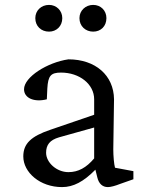

<svg xmlns="http://www.w3.org/2000/svg" viewBox="-20 -754 593 783"><path d="M233 9C279 9 321 -13 369 -62L377 -30C383 -5 398 9 420 9C431 9 450 4 470 -4L524 -23V-56L449 -70C445 -84 442 -118 442 -145L445 -349C444 -447 369 -512 259 -512C174 -500 78 -440 78 -390C78 -354 119 -336 171 -349L173 -393C176 -445 187 -458 229 -458C304 -458 364 -411 364 -349V-286L186 -225C106 -198 75 -168 75 -116C75 -51 143 9 233 9ZM124 -680C124 -647 148 -625 180 -625C210 -625 234 -647 234 -680C234 -711 210 -734 180 -734C148 -734 124 -711 124 -680ZM168 -131C168 -163 183 -183 221 -194L364 -234V-108C332 -70 299 -52 259 -52C211 -52 168 -91 168 -131ZM304 -680C304 -647 329 -625 360 -625C391 -625 414 -647 414 -680C414 -711 391 -734 360 -734C329 -734 304 -711 304 -680Z"/></svg>

Font: TPK Tissa Web Quiz
Style: Regular
Weight: 400
Designer: Jacques Le Bailly, Suppakit Chalermlarp | Katatrad Co.,Ltd.
Foundry: Jacques Le Bailly, Cadson Demak Co.,Ltd.
Version: Version 5.000;Glyphs 3.1.2 (3151)